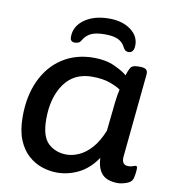

<svg xmlns="http://www.w3.org/2000/svg" viewBox="-81 -784 767 861"><g transform="rotate(10 302.5 -353.5)"><path d="M235 7Q202 7 168 -4Q134 -15 105 -40.5Q76 -66 58.5 -108.5Q41 -151 41 -214Q41 -308 74 -379Q107 -450 168 -489.5Q229 -529 311 -529Q366 -529 406.5 -510Q447 -491 463 -476Q473 -507 481 -516Q489 -525 514 -525H522Q541 -525 549 -518Q557 -511 555 -494L518 -119Q513 -77 545 -77Q558 -77 566.5 -80.5Q575 -84 579 -84Q586 -84 586 -75Q586 -73 585.5 -62Q585 -51 581 -32Q577 -11 553.5 -2.5Q530 6 513 6Q464 6 441 -18.5Q418 -43 416 -92Q382 -41 334.5 -17Q287 7 235 7ZM264 -80Q290 -80 319 -92.5Q348 -105 375.5 -135Q403 -165 424 -217L438 -349Q442 -384 448 -408Q434 -419 400 -431.5Q366 -444 317 -444Q235 -444 191 -382Q147 -320 147 -221Q147 -142 180.5 -111Q214 -80 264 -80ZM348 -714Q407 -714 445 -686.5Q483 -659 483 -617Q483 -581 457 -581Q442 -581 434 -597Q423 -620 401.5 -630.5Q380 -641 341 -641Q300 -641 278 -630.5Q256 -620 243 -598Q237 -587 229.5 -584Q222 -581 213 -581Q192 -581 192 -603Q192 -652 235.5 -683Q279 -714 348 -714Z"/></g></svg>

Font: Asap Semi Expanded Semi Expanded Medium
Style: Italic
Weight: 500
Width: 6
Italic angle: -6°
Designer: Pablo Cosgaya
Foundry: Omnibus-Type
Version: Version 3.001; ttfautohint (v1.8.4.7-5d5b)